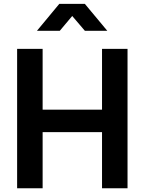

<svg xmlns="http://www.w3.org/2000/svg" viewBox="-20 -1006 773 1026"><path d="M71.5 -745H207.8V-419.8H525.2V-745H661.5V0H525.2V-299.8H207.8V0H71.5ZM297 -985.5H433.2L553.2 -841.5H433.5L344 -946.2H387.5L299.5 -841.5H177.5Z"/></svg>

Font: Trafiko Sans Variable
Style: Regular
Weight: 400
Designer: Gumpita Rahayu / Trafiko
Foundry: Tokotype / Trafiko
Version: Version 0.001;FEAKit 1.0